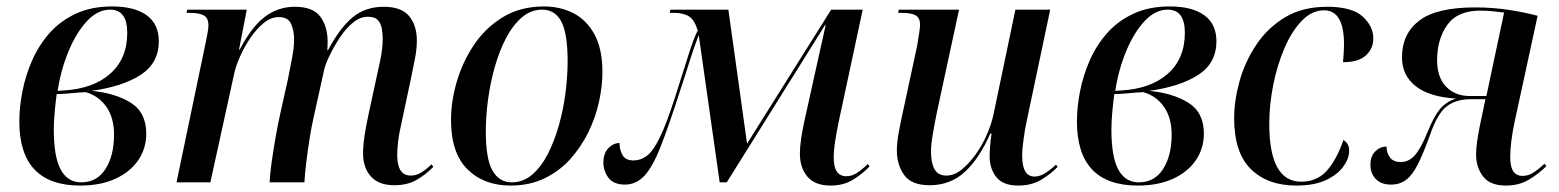

<svg xmlns="http://www.w3.org/2000/svg" viewBox="-20 -566 4840 596"><path d="M229 10Q40 10 40 -189Q40 -233 49.5 -282Q59 -331 79.5 -378Q100 -425 133.5 -463Q167 -501 215.5 -523.5Q264 -546 328 -546Q398 -546 435.5 -518.5Q473 -491 473 -438Q473 -370 416.5 -333.5Q360 -297 264 -284Q338 -277 386 -247Q434 -217 434 -151Q434 -105 409 -68.5Q384 -32 338 -11Q292 10 229 10ZM175 -285Q269 -290 322 -337Q375 -384 375 -464Q375 -536 322 -536Q283 -536 250 -500.5Q217 -465 193 -407.5Q169 -350 159 -284ZM232 0Q281 0 307.5 -41.5Q334 -83 334 -148Q334 -200 310.5 -234Q287 -268 246 -280Q239 -280 222.5 -278.5Q206 -277 187.5 -275.5Q169 -274 156 -274Q153 -253 150 -221Q147 -189 147 -165Q147 -79 168.5 -39.5Q190 0 232 0Z M1204 9Q1156 9 1131.5 -18Q1107 -45 1107 -90Q1107 -114 1111.5 -144Q1116 -174 1124 -211L1148 -322Q1153 -344 1160.5 -380Q1168 -416 1168 -445Q1168 -460 1165.5 -476Q1163 -492 1153.5 -503Q1144 -514 1122 -514Q1098 -514 1076 -496Q1054 -478 1036 -451Q1018 -424 1005 -397.5Q992 -371 987 -353L953 -199Q947 -173 941 -135.5Q935 -98 930.5 -60.5Q926 -23 925 0H817Q818 -25 823.5 -64.5Q829 -104 836.5 -145.5Q844 -187 851 -218L874 -321Q880 -352 886.5 -385.5Q893 -419 893 -445Q893 -469 884 -491Q875 -513 845 -513Q821 -513 798 -494Q775 -475 756 -446.5Q737 -418 724.5 -389Q712 -360 708 -342L633 0H528L620 -441Q623 -455 625 -467.5Q627 -480 627 -487Q627 -511 612 -518.5Q597 -526 570 -526H559L561 -536H746L722 -412H724Q762 -484 803 -514.5Q844 -545 895 -545Q952 -545 974.5 -514Q997 -483 997 -437Q997 -422 996 -410H998Q1036 -481 1075.5 -513Q1115 -545 1171 -545Q1226 -545 1250 -516Q1274 -487 1274 -440Q1274 -412 1267.5 -381Q1261 -350 1256 -324L1225 -178Q1219 -153 1216 -128.5Q1213 -104 1213 -85Q1213 -21 1255 -21Q1273 -21 1288.5 -31Q1304 -41 1320 -56L1325 -48Q1303 -25 1274 -8Q1245 9 1204 9Z M1565 10Q1482 10 1431 -40.5Q1380 -91 1380 -194Q1380 -250 1397.5 -311Q1415 -372 1450.5 -425.5Q1486 -479 1540.5 -512.5Q1595 -546 1669 -546Q1719 -546 1760 -525Q1801 -504 1825.5 -459Q1850 -414 1850 -342Q1850 -299 1839.5 -250.5Q1829 -202 1806.5 -156Q1784 -110 1750.5 -72.5Q1717 -35 1670.5 -12.5Q1624 10 1565 10ZM1568 0Q1604 0 1632 -24Q1660 -48 1680.5 -88Q1701 -128 1715 -177.5Q1729 -227 1735.5 -278.5Q1742 -330 1742 -376Q1742 -462 1722.5 -499Q1703 -536 1663 -536Q1628 -536 1600 -512Q1572 -488 1551 -448Q1530 -408 1516 -358.5Q1502 -309 1495 -257Q1488 -205 1488 -159Q1488 -72 1509 -36Q1530 0 1568 0Z M2558 10Q2510 10 2486.5 -17.5Q2463 -45 2463 -89Q2463 -128 2478 -195L2543 -488H2541L2236 0H2214L2149 -457Q2134 -419 2121.5 -378.5Q2109 -338 2090 -281Q2055 -172 2030 -109Q2005 -46 1979.5 -19.5Q1954 7 1920 7Q1884 7 1868.5 -14.5Q1853 -36 1853 -61Q1853 -90 1868.5 -106Q1884 -122 1903 -122Q1903 -101 1912.5 -84.5Q1922 -68 1946 -68Q1970 -68 1989.5 -83.5Q2009 -99 2029.5 -142Q2050 -185 2076 -266Q2099 -337 2116.5 -393.5Q2134 -450 2146 -471Q2136 -504 2119 -515Q2102 -526 2072 -526H2059L2061 -536H2241L2299 -120L2560 -536H2658L2583 -186Q2577 -157 2572.5 -128Q2568 -99 2568 -76Q2568 -19 2607 -19Q2623 -19 2637.5 -27.5Q2652 -36 2674 -57L2679 -49Q2658 -27 2628.5 -8.5Q2599 10 2558 10Z M3141 10Q3093 10 3072.5 -16.5Q3052 -43 3052 -80Q3052 -93 3053.5 -113.5Q3055 -134 3058 -151H3054Q3020 -74 2975 -32.5Q2930 9 2866 9Q2809 9 2786.5 -23Q2764 -55 2764 -99Q2764 -124 2770 -156Q2776 -188 2782 -215L2827 -424Q2830 -443 2833 -461.5Q2836 -480 2836 -489Q2836 -511 2822 -518.5Q2808 -526 2781 -526H2768L2770 -536H2957L2888 -216Q2882 -187 2876 -152Q2870 -117 2870 -96Q2870 -60 2881 -40.5Q2892 -21 2918 -21Q2942 -21 2965 -39.5Q2988 -58 3008.5 -86.5Q3029 -115 3043.5 -148.5Q3058 -182 3064 -211L3132 -536H3240L3167 -190Q3162 -168 3157.5 -135.5Q3153 -103 3153 -83Q3153 -18 3191 -18Q3208 -18 3224.5 -28.5Q3241 -39 3258 -55L3263 -48Q3242 -26 3212 -8Q3182 10 3141 10Z M3512 10Q3323 10 3323 -189Q3323 -233 3332.5 -282Q3342 -331 3362.5 -378Q3383 -425 3416.5 -463Q3450 -501 3498.5 -523.5Q3547 -546 3611 -546Q3681 -546 3718.5 -518.5Q3756 -491 3756 -438Q3756 -370 3699.5 -333.5Q3643 -297 3547 -284Q3621 -277 3669 -247Q3717 -217 3717 -151Q3717 -105 3692 -68.5Q3667 -32 3621 -11Q3575 10 3512 10ZM3458 -285Q3552 -290 3605 -337Q3658 -384 3658 -464Q3658 -536 3605 -536Q3566 -536 3533 -500.5Q3500 -465 3476 -407.5Q3452 -350 3442 -284ZM3515 0Q3564 0 3590.5 -41.5Q3617 -83 3617 -148Q3617 -200 3593.5 -234Q3570 -268 3529 -280Q3522 -280 3505.5 -278.5Q3489 -277 3470.5 -275.5Q3452 -274 3439 -274Q3436 -253 3433 -221Q3430 -189 3430 -165Q3430 -79 3451.5 -39.5Q3473 0 3515 0Z M4004 10Q3915 10 3863 -41Q3811 -92 3811 -199Q3811 -253 3827.5 -313Q3844 -373 3879 -426Q3914 -479 3968.5 -512Q4023 -545 4100 -545Q4176 -545 4209.5 -515Q4243 -485 4243 -446Q4243 -416 4220.5 -394.5Q4198 -373 4149 -373Q4150 -385 4151 -400Q4152 -415 4152 -432Q4151 -534 4090 -534Q4052 -534 4020.5 -501Q3989 -468 3966.5 -415Q3944 -362 3932 -300.5Q3920 -239 3920 -182Q3920 -2 4019 -2Q4068 -2 4098.5 -36Q4129 -70 4150 -131Q4158 -127 4163 -119Q4168 -111 4168 -98Q4168 -74 4150 -49Q4132 -24 4096 -7Q4060 10 4004 10Z M4655 10Q4605 10 4583.5 -18.5Q4562 -47 4562 -86Q4562 -103 4565 -125.5Q4568 -148 4574 -177L4591 -258H4545Q4500 -258 4471 -236Q4442 -214 4419 -147Q4398 -89 4381 -55.5Q4364 -22 4344.5 -7.5Q4325 7 4298 7Q4267 7 4250.5 -10.5Q4234 -28 4234 -54Q4234 -81 4249 -96Q4264 -111 4284 -111Q4284 -92 4294.5 -77.5Q4305 -63 4328 -63Q4353 -63 4371.5 -83.5Q4390 -104 4410 -153Q4431 -205 4450.5 -228Q4470 -251 4500 -260Q4417 -265 4374.5 -298.5Q4332 -332 4332 -388Q4332 -461 4385.5 -502Q4439 -543 4559 -543Q4615 -543 4665.5 -535Q4716 -527 4753 -517L4681 -185Q4675 -157 4671.5 -129Q4668 -101 4668 -77Q4668 -20 4706 -20Q4724 -20 4739.5 -30Q4755 -40 4775 -58L4780 -50Q4758 -28 4727 -9Q4696 10 4655 10ZM4542 -268H4594L4649 -527Q4634 -529 4614.5 -531Q4595 -533 4575 -533Q4504 -533 4472.5 -488.5Q4441 -444 4441 -379Q4441 -326 4469 -297Q4497 -268 4542 -268Z"/></svg>

Font: Noto Serif Display SemiCondensed Medium
Style: Italic
Weight: 500
Width: 4
Italic angle: -12°
Designer: Monotype Design Team
Foundry: Monotype Imaging Inc.
Version: Version 2.009